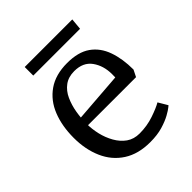

<svg xmlns="http://www.w3.org/2000/svg" viewBox="-179 -735 856 856"><g transform="rotate(-45 249.0 -306.5)"><path d="M275 10Q200 10 149 -23Q98 -56 72.5 -114Q47 -172 47 -245Q47 -319 70 -377Q93 -435 141 -468.5Q189 -502 262 -502Q332 -502 373 -473Q414 -444 432.5 -392Q451 -340 451 -272L435 -240H111V-285L400 -307L368 -272Q368 -285 368.5 -297.5Q369 -310 369 -325Q369 -378 342 -416Q315 -454 259 -454Q222 -454 197 -435.5Q172 -417 158 -386Q144 -355 138 -319.5Q132 -284 132 -249Q132 -216 140 -181.5Q148 -147 165 -117Q182 -87 207.5 -69Q233 -51 269 -51Q316 -51 358.5 -65.5Q401 -80 423 -93L449 -49Q452 -52 442 -43.5Q432 -35 409.5 -22.5Q387 -10 353.5 0Q320 10 275 10ZM116 -569V-623H416L411 -569Z"/></g></svg>

Font: Andada Pro
Style: Regular
Weight: 400
Designer: Carolina Giovagnoli
Foundry: Huerta Tipografica
Version: Version 3.003